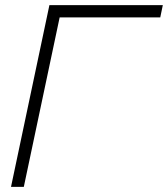

<svg xmlns="http://www.w3.org/2000/svg" viewBox="-20 -730 656 750"><path d="M23 0 173 -710H616L606 -662H213L73 0Z"/></svg>

Font: Geist Mono ExtraLight
Style: Italic
Weight: 200
Italic angle: -12°
Monospace: yes
Designer: Basement.studio, Andrés Briganti, Mateo Zaragoza
Foundry: Basement.studio, Vercel, Andrés Briganti, Guido Ferreyra, Mateo Zaragoza
Version: Version 1.500; ttfautohint (v1.8.4.7-5d5b)